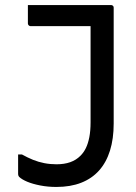

<svg xmlns="http://www.w3.org/2000/svg" viewBox="-20 -720 540 760"><path d="M203.6 -69.7Q234.5 -69.7 257.9 -78Q281.4 -86.3 298.4 -103.4Q311.3 -116.2 320 -134Q328.7 -151.8 333.6 -177.1Q338.5 -202.3 338.5 -236.2Q338.5 -284.1 338.5 -333Q338.5 -381.8 338.5 -432.8Q338.5 -483.7 338.5 -536.6Q338.5 -589.6 338.5 -645.2L353.5 -604.8L325.4 -633.3L367.7 -616.5Q331.4 -616.5 298.7 -616.5Q266 -616.5 234.5 -616.5Q203.1 -616.5 170.4 -616.5Q137.7 -616.5 101.4 -616.5Q98.4 -616.5 95.9 -618Q93.4 -619.5 91.9 -622Q90.4 -624.5 90.4 -627.5Q90.4 -646.4 90.4 -663.7Q90.4 -681 90.4 -700Q134.5 -700 175.1 -700Q215.7 -700 254.7 -700Q293.8 -700 334.3 -700Q374.9 -700 419 -700Q422.6 -700 425.1 -698.5Q427.6 -697 428.8 -694.8Q430 -692.6 430 -689Q430 -631.1 430 -573.6Q430 -516.1 430 -458.7Q430 -401.3 430 -344.4Q430 -287.5 430 -230.7Q430 -170.8 415.4 -123.9Q400.8 -77.1 372.2 -45.1Q343.7 -13.2 301.3 3.4Q259 20 203.1 20Q169.4 20 139.2 14.1Q109 8.2 87.7 -0.7Q66.5 -9.7 56.1 -19.6Q54.7 -21.6 53.7 -23Q52.7 -24.4 52.2 -26.9Q51.7 -29.3 51.7 -31.7Q51.7 -50.4 51.7 -69.5Q51.7 -88.6 51.7 -108.5H67Q89.1 -96.2 110.7 -87.4Q132.3 -78.7 155.4 -74.2Q178.6 -69.7 203.6 -69.7Z"/></svg>

Font: Recursive Sans Linear Light
Style: Regular
Weight: 300
Version: Version 1.085